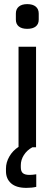

<svg xmlns="http://www.w3.org/2000/svg" viewBox="-20 -715 265 932"><path d="M168 -649V-620Q168 -598 153.5 -586.5Q139 -575 112 -575Q86 -575 71.5 -586.5Q57 -598 57 -620V-649Q57 -671 71.5 -683Q86 -695 112 -695Q139 -695 153.5 -683Q168 -671 168 -649ZM155 0H137Q111 14 96 37.5Q81 61 81 87V97Q81 117 91 125.5Q101 134 123 134Q138 134 156 131V192Q135 197 108 197Q59 197 34 175Q9 153 9 116V103Q9 73 25.5 44.5Q42 16 70 -2V-488H155Z"/></svg>

Font: Ropa Sans
Style: Regular
Weight: 400
Designer: Botio Nikoltchev
Foundry: Botio Nikoltchev
Version: Version 1.100